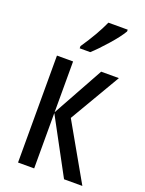

<svg xmlns="http://www.w3.org/2000/svg" viewBox="-145 -836 684 906"><g transform="rotate(20 197.5 -383.0)"><path d="M285 -537H374L225 -283L386 0H294L144 -278V0H63V-537H144V-282ZM335 -766H238Q208 -699 152 -617V-606H205Q235 -633 276 -679.5Q317 -726 335 -757Z"/></g></svg>

Font: Noto Sans Display Condensed
Style: Regular
Weight: 400
Width: 3
Designer: Monotype Design Team
Foundry: Monotype Imaging Inc.
Version: Version 1.900